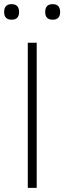

<svg xmlns="http://www.w3.org/2000/svg" viewBox="-37 -906 310 926"><path d="M-17 -848Q-17 -886 19 -886Q55 -886 55 -848Q55 -811 19 -811Q-17 -811 -17 -848ZM181 -848Q181 -886 217 -886Q253 -886 253 -848Q253 -811 217 -811Q181 -811 181 -848ZM97 -700H140V0H97Z"/></svg>

Font: Haskoy ExtraLight
Style: Regular
Weight: 200
Designer: Ertekin Erdin
Foundry: Ertekin Erdin
Version: Version 2.000; ttfautohint (v1.8.4.7-5d5b)